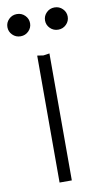

<svg xmlns="http://www.w3.org/2000/svg" viewBox="-113 -794 439 834"><g transform="rotate(-10 107.0 -376.5)"><path d="M24 -655Q3 -655 -11.5 -669.5Q-26 -684 -26 -704Q-26 -724 -11.5 -738.5Q3 -753 24 -753Q45 -753 59.5 -738.5Q74 -724 74 -704Q74 -684 59.5 -669.5Q45 -655 24 -655ZM190 -655Q169 -655 154.5 -669.5Q140 -684 140 -704Q140 -724 154.5 -738.5Q169 -753 190 -753Q211 -753 225.5 -738.5Q240 -724 240 -704Q240 -684 225.5 -669.5Q211 -655 190 -655ZM80 -560 107 -556 134 -560V0H80Z"/></g></svg>

Font: Unbounded ExtraLight
Style: Regular
Weight: 250
Designer: Luke Prowse, Jean-Baptiste Morizot, Fátima Lázaro, Florian Runge
Foundry: NaN
Version: Version 1.701;gftools[0.9.28.dev5+ged2979d]